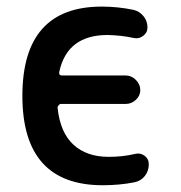

<svg xmlns="http://www.w3.org/2000/svg" viewBox="-20 -547 540 574"><path d="M287.1 6.8Q46.9 6.8 46.9 -260.3Q46.9 -527.3 284.2 -527.3Q332 -527.3 378.9 -517.6Q396.5 -513.7 408.7 -499Q420.9 -484.4 420.9 -464.8Q420.9 -449.2 407.7 -439.5Q394.5 -429.7 378.9 -433.6Q342.8 -441.4 301.8 -442.4Q180.7 -442.4 157.2 -332Q155.3 -321.3 166 -321.3H356.4Q373 -321.3 386.2 -308.1Q399.4 -294.9 399.4 -277.8Q399.4 -260.7 386.2 -248.5Q373 -236.3 356.4 -236.3H162.1Q158.2 -236.3 154.8 -231.9Q151.4 -227.5 152.3 -223.6Q160.2 -150.4 199.7 -114.3Q239.3 -78.1 304.7 -78.1Q347.7 -78.1 383.8 -86.9Q399.4 -90.8 412.1 -81.5Q424.8 -72.3 424.8 -55.7Q424.8 -36.1 413.1 -21Q401.4 -5.9 381.8 -2Q336.9 6.8 287.1 6.8Z"/></svg>

Font: Rounded-X Mgen+ 2m medium
Style: Regular
Weight: 500
Designer: [Source Han Sans]
Ryoko NISHIZUKA  (kana & ideographs); Paul D. Hunt (Latin, Greek & Cyrillic); Wenlong ZHANG  (bopomofo
Version: Version 1.059.20150602